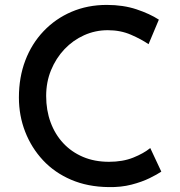

<svg xmlns="http://www.w3.org/2000/svg" viewBox="-20 -754 735 782"><path d="M637 -55Q621 -44 589.5 -28.5Q558 -13 515.5 -2Q473 9 422 8Q337 7 269.5 -22Q202 -51 155 -101.5Q108 -152 82.5 -217.5Q57 -283 57 -357Q57 -439 83 -507.5Q109 -576 157.5 -627Q206 -678 271.5 -706Q337 -734 415 -734Q482 -734 536 -716Q590 -698 627 -674L585 -574Q556 -594 513.5 -612.5Q471 -631 419 -631Q368 -631 322.5 -610.5Q277 -590 242.5 -553.5Q208 -517 188 -468.5Q168 -420 168 -363Q168 -305 186 -256Q204 -207 237.5 -171Q271 -135 318 -115Q365 -95 424 -95Q480 -95 522.5 -112Q565 -129 592 -151Z"/></svg>

Font: Josefin Sans Thin Medium
Style: Regular
Weight: 500
Version: Version 2.000